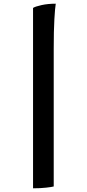

<svg xmlns="http://www.w3.org/2000/svg" viewBox="-20 -820 469 1040"><path d="M159 200V-777Q171 -785 205.5 -792.5Q240 -800 282 -800Q278 -777 274.5 -715.5Q271 -654 271 -556V190Q261 193 229.5 196.5Q198 200 159 200Z"/></svg>

Font: Texturina Medium 12pt Black
Style: Regular
Weight: 900
Version: Version 1.002